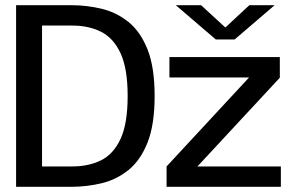

<svg xmlns="http://www.w3.org/2000/svg" viewBox="-20 -720 1115 740"><path d="M42 0V-700H254.5Q314.5 -700 371.8 -686.2Q429 -672.5 475.2 -635.2Q521.5 -598 548.8 -529Q576 -460 576 -350Q576 -240 548.8 -171Q521.5 -102 475.2 -64.8Q429 -27.5 371.8 -13.8Q314.5 0 254.5 0ZM657.5 -700H755L848.5 -614L941 -700H1038.5L884.5 -568H811.5ZM142 -78.5H258Q321.5 -78.5 369.5 -102.2Q417.5 -126 444.8 -185Q472 -244 472 -350Q472 -456 444.5 -515Q417 -574 369 -597.8Q321 -621.5 258 -621.5H142ZM622 0V-78.5L940 -421.5H633V-500H1058.5V-420.5L741 -78.5H1062.5V0Z"/></svg>

Font: Trispace SemiExpanded
Style: Regular
Weight: 400
Width: 6
Designer: Tyler Finck
Foundry: Etcetera Type Company
Version: Version 1.210; ttfautohint (v1.8.3)